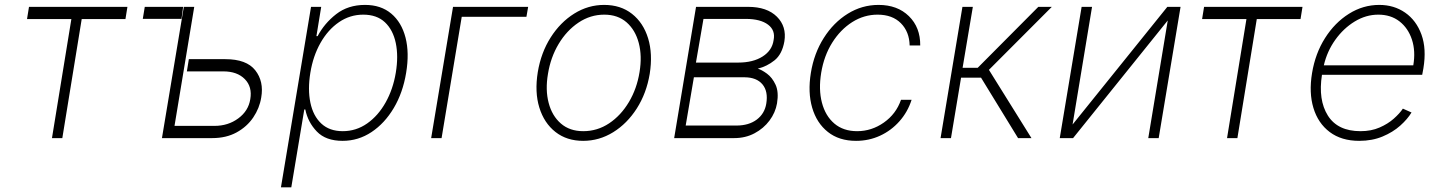

<svg xmlns="http://www.w3.org/2000/svg" viewBox="-20 -574 5993 798"><path d="M92.3 -494.7 100.5 -545.5H509.6L501.4 -494.7H319.6L239 0H196L276.6 -494.7Z M764.9 -328.1H916.5Q1004.6 -328.1 1041 -281.8Q1077.4 -235.4 1065.7 -168.7Q1058.6 -124.3 1032.5 -85.8Q1006.4 -47.2 963.2 -23.6Q920.1 0 861.9 0H653.1L744 -545.5H787.3L705.3 -50.8H871.1Q928.3 -50.8 970.3 -81.9Q1012.4 -112.9 1020.2 -161.6Q1029.1 -213.1 997.5 -245.2Q965.9 -277.3 908.4 -277.3H756.7ZM741.1 -545.5 734.4 -495.7H573.5L581.7 -545.5Z M1147.7 204.5 1272.7 -545.5H1315L1295.1 -423.7H1300.1Q1327.8 -476.6 1377.1 -515.1Q1426.5 -553.6 1497.2 -553.6Q1563.2 -553.6 1606.2 -517.4Q1649.1 -481.2 1665.5 -417.6Q1681.8 -354 1668 -271.3Q1654.5 -188.9 1616.7 -125.2Q1578.8 -61.4 1524 -25Q1469.1 11.4 1403.8 11.4Q1334.2 11.4 1296.9 -27.3Q1259.6 -66.1 1248.9 -119H1244.7L1190.7 204.5ZM1269.9 -271.7Q1258.5 -202.1 1270.1 -147Q1281.6 -92 1315.5 -60.4Q1349.4 -28.8 1404.5 -28.8Q1460.2 -28.8 1506 -60.9Q1551.8 -93 1582.7 -148.1Q1613.6 -203.1 1625 -271.7Q1636.4 -340.2 1625 -394.9Q1613.6 -449.6 1579.9 -481.4Q1546.2 -513.1 1489.7 -513.1Q1434.3 -513.1 1388.7 -481.7Q1343 -450.3 1312.1 -395.8Q1281.2 -341.3 1269.9 -271.7Z M2175.1 -545.5 2168 -504.3H1899.1L1815.3 0H1772L1862.9 -545.5Z M2403.8 11.4Q2335.6 11.4 2288.5 -25.6Q2241.5 -62.5 2221.6 -127Q2201.7 -191.4 2215.2 -274.5Q2228.7 -355.5 2268.8 -418.5Q2308.9 -481.5 2366.8 -517.6Q2424.7 -553.6 2490.8 -553.6Q2559.7 -553.6 2606.7 -516.5Q2653.8 -479.4 2673.7 -414.8Q2693.5 -350.1 2680.4 -267Q2666.9 -186.4 2626.8 -123.4Q2586.6 -60.4 2528.6 -24.5Q2470.5 11.4 2403.8 11.4ZM2404.1 -28.8Q2462.7 -28.8 2511.7 -61.4Q2560.7 -94.1 2593.9 -149.9Q2627.1 -205.6 2638.1 -274.5Q2649.1 -341.3 2634.9 -395.2Q2620.7 -449.2 2584.2 -481.2Q2547.6 -513.1 2491.5 -513.1Q2433.6 -513.1 2384.4 -480.1Q2335.2 -447.1 2301.8 -391.3Q2268.5 -335.6 2257.5 -267Q2246.1 -200.6 2260.3 -146.5Q2274.5 -92.3 2311.3 -60.5Q2348 -28.8 2404.1 -28.8Z M2782 0 2872.9 -545.5H3089.5Q3168 -545.5 3209 -504.6Q3250 -463.8 3240.1 -402.3Q3230.8 -348.7 3199.2 -323.3Q3167.6 -297.9 3129.6 -288.7Q3146 -283.7 3167.8 -267.8Q3189.6 -251.8 3203.5 -221.8Q3217.3 -191.8 3209.5 -144.5Q3202.8 -105.8 3178.3 -73Q3153.8 -40.1 3116.1 -20.1Q3078.5 0 3031.6 0ZM2829.9 -52.2H3040.5Q3092.3 -52.2 3125.2 -76.9Q3158 -101.6 3164.8 -143.1Q3173.3 -194.2 3149 -223.4Q3124.6 -252.5 3074.6 -252.8H2864ZM2872.5 -313.9H3048.3Q3109.7 -313.9 3149.5 -339.1Q3189.3 -364.3 3195.3 -407.3Q3203.5 -447.8 3172.4 -471.4Q3141.3 -495 3081.3 -495.4H2903.8Z M3538 11.4Q3467.3 11.4 3420.8 -25.6Q3374.3 -62.5 3355.6 -126.4Q3337 -190.3 3350.1 -271Q3363.3 -352.3 3403.8 -416.2Q3444.2 -480.1 3503.4 -516.9Q3562.5 -553.6 3631.4 -553.6Q3709.9 -553.6 3757.6 -506.9Q3805.4 -460.2 3804.7 -384.9H3760.7Q3759.6 -441.8 3724.3 -477.5Q3688.9 -513.1 3627.5 -513.1Q3571 -513.1 3522 -482.1Q3473 -451 3438.9 -396.7Q3404.8 -342.3 3393.1 -271.7Q3381.7 -202.4 3396.1 -147.4Q3410.5 -92.3 3447.8 -60.5Q3485.1 -28.8 3542.3 -28.8Q3602.6 -28.8 3653.4 -64.5Q3704.2 -100.1 3724.8 -159.1H3768.8Q3752.5 -108.3 3718.2 -69.8Q3683.9 -31.2 3637.6 -9.9Q3591.3 11.4 3538 11.4Z M3889.2 0 3980.1 -545.5H4023.4L3980.8 -292.3H4043.7L4295.5 -545.5H4351.6L4090.2 -283.7L4267 0H4211.3L4057.5 -251.1H3974.4L3932.5 0Z M4437.9 -56.5 4831.7 -545.5H4886.7L4795.8 0H4752.5L4833.5 -489L4440 0H4384.6L4475.5 -545.5H4518.8Z M4976.2 -494.7 4984.4 -545.5H5393.5L5385.3 -494.7H5203.5L5122.9 0H5079.9L5160.5 -494.7Z M5629.3 11.4Q5555.4 11.4 5506.7 -25.2Q5458.1 -61.8 5438.9 -125.4Q5419.7 -188.9 5433.2 -270.2Q5446.7 -351.9 5487.2 -415.8Q5527.7 -479.8 5586.5 -516.7Q5645.2 -553.6 5712.7 -553.6Q5773.8 -553.6 5820.1 -521.5Q5866.5 -489.3 5888 -430.2Q5909.4 -371.1 5896 -290.1L5891 -263.1H5474.4Q5458.1 -158.7 5498.9 -93.7Q5539.8 -28.8 5634.6 -28.8Q5679 -28.8 5713.6 -43.9Q5748.2 -58.9 5772.7 -80.6Q5797.2 -102.3 5810.7 -122.5L5846.6 -106.5Q5830.3 -79.2 5799.7 -51.8Q5769.2 -24.5 5726.2 -6.6Q5683.2 11.4 5629.3 11.4ZM5482.2 -302.6H5854Q5864 -361.5 5848.4 -409.3Q5832.7 -457 5796.7 -485.1Q5760.7 -513.1 5708.5 -513.1Q5657.3 -513.1 5610.6 -484.7Q5563.9 -456.3 5529.8 -408.6Q5495.7 -360.8 5482.2 -302.6Z"/></svg>

Font: Inter Extra Light  BETA
Style: Italic
Weight: 200
Italic angle: 9.39999°
Designer: Rasmus Andersson
Foundry: rsms
Version: Version 3.011;git-f93a4a705